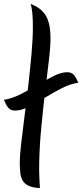

<svg xmlns="http://www.w3.org/2000/svg" viewBox="-20 -946 420 981"><path d="M81 -117Q81 -150 88 -211Q95 -272 105 -349Q115 -426 124.5 -509Q134 -592 141 -670Q148 -748 148 -809Q148 -850 145 -880.5Q142 -911 136 -926Q174 -912 196.5 -889Q219 -866 228.5 -832Q238 -798 238 -751Q238 -705 229 -631Q220 -557 209 -465Q198 -373 189 -273Q180 -173 180 -75Q180 -52 181.5 -29.5Q183 -7 184 15Q147 13 126 3Q105 -7 95.5 -24Q86 -41 83.5 -64.5Q81 -88 81 -117ZM0 -436Q40 -442 84 -464Q128 -486 171.5 -512Q215 -538 254 -557.5Q293 -577 323 -577Q347 -577 359 -561.5Q371 -546 380 -523Q340 -518 296 -495.5Q252 -473 209 -446.5Q166 -420 127 -400.5Q88 -381 57 -381Q33 -381 21 -397Q9 -413 0 -436Z"/></svg>

Font: Merienda
Style: Regular
Weight: 400
Designer: Eduardo Rodriguez Tunni
Foundry: Eduardo Rodriguez Tunni
Version: Version 2.001